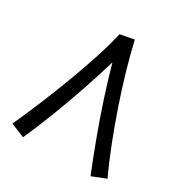

<svg xmlns="http://www.w3.org/2000/svg" viewBox="-160 -800 896 936"><g transform="rotate(30 288.0 -332.5)"><path d="M98 10 20 -22Q53 -94 88.5 -179.5Q124 -265 157 -353Q190 -441 215.5 -520.5Q241 -600 254 -660L332 -675Q348 -605 371.5 -523Q395 -441 424.5 -354.5Q454 -268 487 -183Q520 -98 556 -21L478 10Q444 -74 410 -165.5Q376 -257 346 -349Q316 -441 293 -524Q267 -436 234 -339.5Q201 -243 165.5 -152Q130 -61 98 10Z"/></g></svg>

Font: Go Noto Kurrent-Regular
Style: Regular
Weight: 400
Designer: Monotype Design Team
Foundry: Monotype Imaging Inc.
Version: Version 2.012; ttfautohint (v1.8.4.7-5d5b)